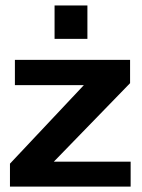

<svg xmlns="http://www.w3.org/2000/svg" viewBox="-20 -695 528 715"><path d="M17.1 0V-85.5L292.2 -377.9H35.5V-472H464.4V-385.3L180.5 -93H466.5V0ZM183.2 -550.3V-674.6H305.5V-550.3Z"/></svg>

Font: Panamera Thin
Style: Regular
Weight: 100
Designer: Bastien Sozeau
Foundry: NBR — Bastien Sozeau
Version: Version 3.003;gftools[0.9.33]